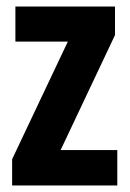

<svg xmlns="http://www.w3.org/2000/svg" viewBox="-20 -566 396 586"><path d="M338 0V-108H165L331 -459V-546H27V-439H187L17 -80V0Z"/></svg>

Font: Noto Sans Tamil ExtraCondensed
Style: Bold
Weight: 700
Width: 2
Designer: Jelle Bosma - Monotype Design Team
Foundry: Monotype Imaging Inc.
Version: Version 2.004